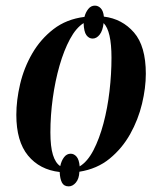

<svg xmlns="http://www.w3.org/2000/svg" viewBox="-20 -603 560 682"><path d="M224 59Q207 59 200 45.5Q193 32 192 8Q121 0 79.5 -50.5Q38 -101 38 -195Q38 -247 51.5 -304.5Q65 -362 94.5 -413Q124 -464 170 -499.5Q216 -535 280 -543Q284 -559 293.5 -571Q303 -583 317 -583Q329 -583 338 -573.5Q347 -564 349 -544Q414 -536 456 -487.5Q498 -439 498 -341Q498 -291 484.5 -234.5Q471 -178 442.5 -127Q414 -76 369.5 -39.5Q325 -3 262 7Q261 32 249.5 45.5Q238 59 224 59ZM263 -12Q291 -29 312 -69.5Q333 -110 347.5 -164.5Q362 -219 369 -279.5Q376 -340 376 -398Q376 -493 348 -521Q345 -494 334 -480Q323 -466 309 -466Q296 -466 287 -478Q278 -490 277 -521Q250 -504 228.5 -464Q207 -424 191.5 -370Q176 -316 167.5 -254.5Q159 -193 159 -133Q159 -82 168 -53Q177 -24 194 -13Q198 -32 207.5 -44.5Q217 -57 231 -57Q243 -57 252 -46.5Q261 -36 263 -12Z"/></svg>

Font: Noto Serif Display ExtraCondensed
Style: Bold Italic
Weight: 700
Width: 2
Italic angle: -12°
Designer: Monotype Design Team
Foundry: Monotype Imaging Inc.
Version: Version 2.009